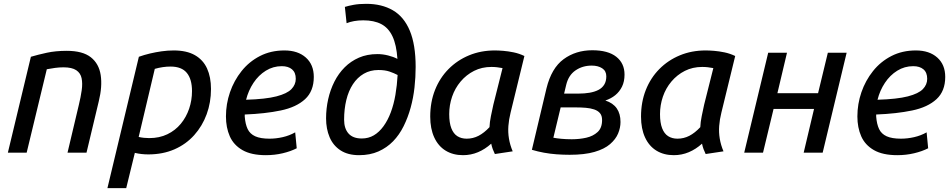

<svg xmlns="http://www.w3.org/2000/svg" viewBox="-20 -796 4964 1001"><path d="M21 0 141 -500Q178 -511 224 -521Q270 -531 328 -531Q411 -531 453.5 -497.5Q496 -464 505 -404.5Q514 -345 495 -268L431 0H332L391 -249Q401 -290 406 -325.5Q411 -361 405.5 -388Q400 -415 377.5 -430Q355 -445 311 -445Q289 -445 267 -442Q245 -439 224 -435L119 0Z M540 185 704 -500Q732 -510 761.5 -517Q791 -524 822.5 -528.5Q854 -533 886 -533Q953 -533 996 -508.5Q1039 -484 1059.5 -439Q1080 -394 1080 -332Q1080 -262 1057.5 -200.5Q1035 -139 992.5 -91.5Q950 -44 889.5 -17.5Q829 9 753 9Q735 9 717.5 7Q700 5 683 1L638 185ZM758 -76Q811 -76 852.5 -96Q894 -116 922.5 -150.5Q951 -185 966 -229Q981 -273 981 -321Q981 -383 954 -416Q927 -449 869 -449Q849 -449 828.5 -446Q808 -443 787 -437L703 -82Q716 -79 730 -77.5Q744 -76 758 -76Z M1366 13Q1290 13 1244 -13.5Q1198 -40 1178 -85.5Q1158 -131 1158 -189Q1158 -254 1179 -315Q1200 -376 1239.5 -425.5Q1279 -475 1335.5 -504Q1392 -533 1463 -533Q1533 -533 1574.5 -496Q1616 -459 1616 -395Q1616 -321 1570.5 -279Q1525 -237 1443.5 -220Q1362 -203 1256 -199Q1256 -196 1256 -193Q1256 -190 1256 -188Q1259 -149 1271 -123.5Q1283 -98 1310.5 -85.5Q1338 -73 1385 -73Q1419 -73 1454 -81Q1489 -89 1519 -106L1527 -23Q1496 -7 1454 3Q1412 13 1366 13ZM1263 -276Q1365 -279 1421 -293.5Q1477 -308 1499.5 -331.5Q1522 -355 1522 -385Q1522 -418 1502.5 -434.5Q1483 -451 1449 -451Q1404 -451 1366 -427.5Q1328 -404 1301.5 -364Q1275 -324 1263 -276Z M1852 13Q1794 13 1755.5 -12Q1717 -37 1698.5 -80.5Q1680 -124 1680 -179Q1680 -230 1691 -279Q1702 -328 1723.5 -370.5Q1745 -413 1777 -445Q1809 -477 1851.5 -495.5Q1894 -514 1948 -514Q1975 -514 2003 -507Q2031 -500 2052 -489Q2047 -563 2026 -607Q2005 -651 1967.5 -670.5Q1930 -690 1874 -690Q1848 -690 1826 -686Q1804 -682 1787 -675L1778 -760Q1797 -766 1824.5 -771Q1852 -776 1890 -776Q1970 -776 2028 -742.5Q2086 -709 2116.5 -636Q2147 -563 2147 -447Q2147 -394 2141 -340Q2135 -286 2121 -235Q2107 -184 2084.5 -138.5Q2062 -93 2029.5 -59.5Q1997 -26 1953 -6.5Q1909 13 1852 13ZM1866 -74Q1901 -74 1929 -90.5Q1957 -107 1979.5 -138Q2002 -169 2017.5 -210.5Q2033 -252 2041.5 -301.5Q2050 -351 2053 -405Q2034 -415 2010.5 -423Q1987 -431 1953 -431Q1910 -431 1876.5 -411.5Q1843 -392 1820 -357Q1797 -322 1785.5 -274.5Q1774 -227 1774 -172Q1774 -126 1797 -100Q1820 -74 1866 -74Z M2394 13Q2342 13 2303.5 -10.5Q2265 -34 2244 -79.5Q2223 -125 2223 -188Q2223 -264 2248 -327Q2273 -390 2318.5 -436Q2364 -482 2425.5 -507.5Q2487 -533 2560 -533Q2578 -533 2603.5 -531Q2629 -529 2658 -523Q2687 -517 2714 -504L2642 -209Q2633 -173 2630.5 -139.5Q2628 -106 2633.5 -73Q2639 -40 2653 -7L2560 7Q2554 -5 2549 -18.5Q2544 -32 2541 -47Q2509 -18 2472 -2.5Q2435 13 2394 13ZM2413 -73Q2446 -73 2475 -88Q2504 -103 2532 -133Q2533 -159 2539.5 -191Q2546 -223 2552 -250L2600 -441Q2584 -444 2570.5 -445.5Q2557 -447 2542 -447Q2492 -447 2451.5 -426.5Q2411 -406 2381.5 -371Q2352 -336 2337 -292Q2322 -248 2322 -201Q2322 -156 2333 -127.5Q2344 -99 2364.5 -86Q2385 -73 2413 -73Z M2950 11Q2916 11 2882 8.5Q2848 6 2815.5 0Q2783 -6 2753 -15L2829 -335Q2855 -441 2918.5 -487.5Q2982 -534 3068 -534Q3150 -534 3193 -500Q3236 -466 3236 -407Q3236 -371 3223 -344.5Q3210 -318 3188 -300Q3166 -282 3136 -272Q3176 -259 3195.5 -231Q3215 -203 3215 -160Q3215 -130 3202.5 -100Q3190 -70 3160.5 -44.5Q3131 -19 3079.5 -4Q3028 11 2950 11ZM2961 -70Q3001 -70 3036.5 -78Q3072 -86 3095.5 -107.5Q3119 -129 3119 -170Q3119 -193 3108 -206Q3097 -219 3077.5 -225.5Q3058 -232 3034 -234Q3010 -236 2984 -236H2903L2865 -78Q2880 -75 2905 -72.5Q2930 -70 2961 -70ZM2921 -308H2996Q3027 -308 3053.5 -312.5Q3080 -317 3099.5 -327Q3119 -337 3130 -354.5Q3141 -372 3141 -398Q3141 -426 3119.5 -440Q3098 -454 3065 -454Q3017 -454 2980.5 -429Q2944 -404 2932 -354Z M3493 13Q3441 13 3402.5 -10.5Q3364 -34 3343 -79.5Q3322 -125 3322 -188Q3322 -264 3347 -327Q3372 -390 3417.5 -436Q3463 -482 3524.5 -507.5Q3586 -533 3659 -533Q3677 -533 3702.5 -531Q3728 -529 3757 -523Q3786 -517 3813 -504L3741 -209Q3732 -173 3729.5 -139.5Q3727 -106 3732.5 -73Q3738 -40 3752 -7L3659 7Q3653 -5 3648 -18.5Q3643 -32 3640 -47Q3608 -18 3571 -2.5Q3534 13 3493 13ZM3512 -73Q3545 -73 3574 -88Q3603 -103 3631 -133Q3632 -159 3638.5 -191Q3645 -223 3651 -250L3699 -441Q3683 -444 3669.5 -445.5Q3656 -447 3641 -447Q3591 -447 3550.5 -426.5Q3510 -406 3480.5 -371Q3451 -336 3436 -292Q3421 -248 3421 -201Q3421 -156 3432 -127.5Q3443 -99 3463.5 -86Q3484 -73 3512 -73Z M3860 0 3985 -521H4083L4033 -310H4245L4296 -521H4394L4269 0H4170L4224 -228H4013L3958 0Z M4658 13Q4582 13 4536 -13.5Q4490 -40 4470 -85.5Q4450 -131 4450 -189Q4450 -254 4471 -315Q4492 -376 4531.5 -425.5Q4571 -475 4627.5 -504Q4684 -533 4755 -533Q4825 -533 4866.5 -496Q4908 -459 4908 -395Q4908 -321 4862.5 -279Q4817 -237 4735.5 -220Q4654 -203 4548 -199Q4548 -196 4548 -193Q4548 -190 4548 -188Q4551 -149 4563 -123.5Q4575 -98 4602.5 -85.5Q4630 -73 4677 -73Q4711 -73 4746 -81Q4781 -89 4811 -106L4819 -23Q4788 -7 4746 3Q4704 13 4658 13ZM4555 -276Q4657 -279 4713 -293.5Q4769 -308 4791.5 -331.5Q4814 -355 4814 -385Q4814 -418 4794.5 -434.5Q4775 -451 4741 -451Q4696 -451 4658 -427.5Q4620 -404 4593.5 -364Q4567 -324 4555 -276Z"/></svg>

Font: Ubuntu Sans Medium
Style: Italic
Weight: 500
Italic angle: -13.5°
Designer: Dalton Maag Ltd
Foundry: Dalton Maag Ltd
Version: Version 1.006